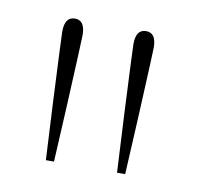

<svg xmlns="http://www.w3.org/2000/svg" viewBox="-45 -794 381 372"><g transform="rotate(10 145.0 -608.0)"><path d="M95 -719Q95 -710 89 -584L83 -468H67L61 -584Q55 -710 55 -719Q55 -748 75 -748Q95 -748 95 -719ZM235 -719Q235 -710 229 -584L223 -468H207L201 -584Q195 -710 195 -719Q195 -748 215 -748Q235 -748 235 -719Z"/></g></svg>

Font: TypoPRO Source Serif Pro
Style: Regular
Weight: 200
Designer: Frank Grießhammer
Foundry: Adobe Systems Incorporated
Version: Version 1.017;PS (version unavailable);hotconv 1.0.79;makeot